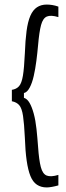

<svg xmlns="http://www.w3.org/2000/svg" viewBox="-20 -726 291 842"><path d="M32 -282V-332Q52 -335 63.5 -348Q75 -361 80.5 -394Q86 -427 89 -492Q91 -549 96.5 -590Q102 -631 113 -656.5Q124 -682 142 -694Q160 -706 185 -706Q196 -706 209 -704Q222 -702 236 -697V-651Q203 -661 185.5 -653.5Q168 -646 160 -616Q152 -586 147 -528Q144 -494 139.5 -459Q135 -424 128 -393Q121 -362 110 -341.5Q99 -321 85 -318V-297Q99 -293 109.5 -275Q120 -257 128 -227.5Q136 -198 140 -160.5Q144 -123 147 -82Q151 -24 159 6.5Q167 37 185 44Q203 51 236 41V87Q222 91 208 93.5Q194 96 185 96Q160 96 142 84Q124 72 113.5 46Q103 20 97 -21.5Q91 -63 89 -122Q86 -184 81 -217.5Q76 -251 64.5 -264.5Q53 -278 32 -282Z"/></svg>

Font: Bricolage Grotesque Condensed ExtraLight
Style: Regular
Weight: 250
Width: 3
Designer: Mathieu Triay
Foundry: Atelier Triay
Version: Version 1.000;gftools[0.9.30]